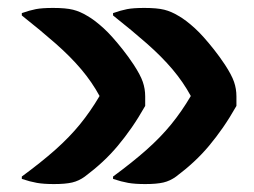

<svg xmlns="http://www.w3.org/2000/svg" viewBox="-20 -542 640 484"><path d="M265 -503V-509Q285 -516 300.5 -519Q316 -522 344 -522Q376 -522 394 -517.5Q412 -513 430 -502Q439 -497 449.5 -489Q460 -481 471 -471Q482 -461 494 -447.5Q506 -434 519.5 -417Q533 -400 547 -379Q564 -353 570 -335.5Q576 -318 576 -299Q576 -293 576 -287Q576 -281 576 -275Q559 -245 542 -220.5Q525 -196 507 -174.5Q489 -153 468.5 -134Q448 -115 424 -97Q409 -86 392 -82Q375 -78 346 -78Q320 -78 303 -81Q286 -84 265 -91V-97Q314 -133 349.5 -164.5Q385 -196 411.5 -228.5Q438 -261 461 -300Q442 -335 415 -367Q388 -399 350.5 -432Q313 -465 265 -503ZM35 -503V-509Q55 -516 70.5 -519Q86 -522 114 -522Q146 -522 164 -517.5Q182 -513 200 -502Q209 -497 219.5 -489Q230 -481 241 -471Q252 -461 264 -447.5Q276 -434 289.5 -417Q303 -400 317 -379Q334 -353 340 -335.5Q346 -318 346 -299Q346 -293 346 -287Q346 -281 346 -275Q329 -245 312 -220.5Q295 -196 277 -174.5Q259 -153 238.5 -134Q218 -115 194 -97Q179 -86 162 -82Q145 -78 116 -78Q90 -78 73 -81Q56 -84 35 -91V-97Q84 -133 119.5 -164.5Q155 -196 181.5 -228.5Q208 -261 231 -300Q212 -335 185 -367Q158 -399 120.5 -432Q83 -465 35 -503Z"/></svg>

Font: Recursive Monospace Casual ExtraBold
Style: Regular
Weight: 800
Version: Version 1.047